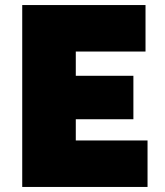

<svg xmlns="http://www.w3.org/2000/svg" viewBox="-20 -740 652 760"><path d="M68 0V-720H556V-536H280V-440H508V-268H280V-184H564V0Z"/></svg>

Font: Kufam Black
Style: Regular
Weight: 900
Designer: Wael Morcos, Artur Schmal
Foundry: Original Type
Version: Version 1.301; ttfautohint (v1.8.3)